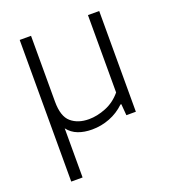

<svg xmlns="http://www.w3.org/2000/svg" viewBox="-138 -646 868 970"><g transform="rotate(-20 296.0 -161.0)"><path d="M78.5 220V-541.5H139.5V-187.5Q139.5 -108 176 -76.8Q212.5 -45.5 271.5 -45.5Q315.5 -45.5 363 -64.5Q410.5 -83.5 445.5 -125.5V-541.5H506V0H455L450 -61H445.5Q409.5 -26.5 363.8 -8.8Q318 9 268.5 9Q226.5 9 193.8 -3.5Q161 -16 139.5 -44V220Z"/></g></svg>

Font: Encode Sans SmExp Lt
Style: Regular
Weight: 300
Width: 6
Designer: Multiple Designers
Foundry: Impallari Type
Version: Version 3.002; ttfautohint (v1.8.3) -l 8 -r 50 -G 200 -x 14 